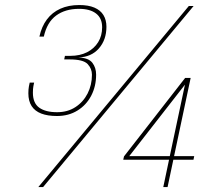

<svg xmlns="http://www.w3.org/2000/svg" viewBox="-20 -762 890 782"><path d="M299 -528Q340.5 -526.5 356 -506.5Q371.5 -486.5 371.5 -458Q371.5 -410.5 351.5 -372.2Q331.5 -334 295.5 -311.8Q259.5 -289.5 212 -289.5Q174 -289.5 148 -299.5Q122 -309.5 108.8 -330Q95.5 -350.5 95.5 -382Q95.5 -398.5 97.8 -410.5Q100 -422.5 101 -425.5H119Q118 -421.5 116 -411Q114 -400.5 114 -384.5Q114 -342 139.8 -323.5Q165.5 -305 212.5 -305Q255.5 -305 287.2 -325.8Q319 -346.5 336.8 -381.2Q354.5 -416 354.5 -457.5Q354.5 -482.5 336.8 -501.2Q319 -520 263.5 -520H241.5L244.5 -534.5H266.5Q305.5 -534.5 334.5 -549.2Q363.5 -564 379.8 -590.2Q396 -616.5 396 -651Q396 -688 371.2 -707Q346.5 -726 302 -726Q246 -726 208.8 -698.8Q171.5 -671.5 158.5 -613H140.5Q149.5 -654 171 -682.8Q192.5 -711.5 225.8 -726.5Q259 -741.5 303 -741.5Q340 -741.5 364.5 -731Q389 -720.5 401.2 -700.8Q413.5 -681 413.5 -653Q413.5 -600 382.8 -564.8Q352 -529.5 299 -528ZM136 0 749 -737.5H768.5L155.5 0ZM645 0 668.5 -111.5H482L485 -125L734 -444.5H756.5L689 -126H771L768 -111.5H686L662.5 0ZM500.5 -118.5 494 -126H671.5L735.5 -427.5L740.5 -426.5Z"/></svg>

Font: Epilogue Thin
Style: Italic
Weight: 250
Italic angle: -12°
Designer: Tyler Finck
Foundry: Etcetera Type Co
Version: Version 2.112